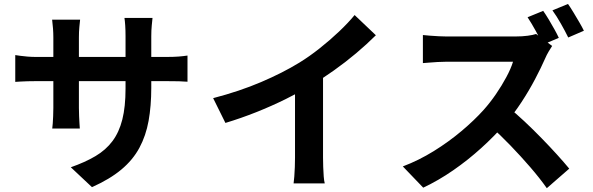

<svg xmlns="http://www.w3.org/2000/svg" viewBox="-20 -887 3010 975"><path d="M748.2 -441.9Q748.2 -348.9 734.6 -273.4Q721 -198 687.9 -136.4Q654.8 -74.9 596.1 -25.9Q537.3 23.2 447 63.3L339.6 -37.6Q412.2 -63 464.8 -94.2Q517.4 -125.3 551.2 -170.5Q584.9 -215.6 601.2 -280.2Q617.5 -344.8 617.5 -437V-703Q617.5 -733.6 615.9 -757.3Q614.3 -781.1 612 -795.9H754.5Q752.9 -781.1 750.6 -757.3Q748.2 -733.6 748.2 -703ZM386.8 -787.2Q385.3 -773.2 383 -749.8Q380.7 -726.3 380.7 -696.5V-339.3Q380.7 -317.5 381.7 -296.7Q382.7 -276 383.6 -260.3Q384.5 -244.5 385.3 -234.4H245.3Q246.9 -244.5 247.9 -260.2Q248.9 -275.8 249.9 -296.5Q250.9 -317.2 250.9 -339.3V-697.1Q250.9 -719 249.2 -741.8Q247.5 -764.5 244.7 -787.2ZM57.5 -607.3Q66.9 -605.7 82.7 -603.6Q98.6 -601.4 119.9 -599.6Q141.1 -597.8 165.9 -597.8H821.6Q861.9 -597.8 886.8 -599.8Q911.8 -601.8 932.1 -604.9V-472Q915.7 -473.6 888.8 -474.3Q861.9 -475 822.4 -475H165.9Q140.9 -475 120.5 -474.4Q100.2 -473.8 84.7 -472.9Q69.2 -472 57.5 -471.2Z M1062.4 -388.6Q1196.8 -423.6 1306.2 -470.4Q1415.6 -517.1 1499.2 -568.3Q1550.9 -600 1603.2 -641.5Q1655.6 -682.9 1702.1 -727.1Q1748.7 -771.3 1780.8 -810.6L1888.7 -708Q1843.2 -662.7 1788.8 -616.8Q1734.4 -571 1675.4 -529.2Q1616.5 -487.4 1557.7 -451.8Q1500.8 -418.5 1430.4 -383.6Q1360.1 -348.8 1281.8 -317.6Q1203.5 -286.5 1124.7 -262.7ZM1478.1 -503.5 1620.4 -537.1V-86.8Q1620.4 -64.8 1621.3 -39Q1622.2 -13.1 1623.9 9.4Q1625.7 31.8 1629.1 44.3H1470.9Q1472.7 31.8 1474.5 9.4Q1476.3 -13.1 1477.2 -39Q1478.1 -64.8 1478.1 -86.8Z M2738.4 -831.9Q2751.4 -813.3 2766.8 -787.8Q2782.2 -762.2 2796 -737.2Q2809.8 -712.2 2817.7 -694.9L2737.5 -660.6Q2721.9 -691.4 2700.5 -730.2Q2679.1 -769 2659.1 -799.4ZM2864.4 -866.9Q2877.6 -848.1 2892.8 -822.8Q2908 -797.5 2922.4 -773Q2936.7 -748.5 2945.1 -730.9L2865.6 -696.6Q2850.2 -728.3 2828 -767.3Q2805.8 -806.4 2785.3 -834.4ZM2783.9 -653.7Q2777.7 -645 2766.6 -626.1Q2755.5 -607.2 2748.8 -591.2Q2728.2 -544.1 2697.6 -485.9Q2667 -427.6 2628.6 -368.9Q2590.2 -310.3 2547.1 -260.2Q2491.3 -196.3 2423.8 -135.2Q2356.3 -74 2281.7 -22.4Q2207.1 29.3 2129.2 66L2025.6 -41.9Q2106.6 -72.5 2182.8 -119.7Q2258.9 -167 2324 -221.8Q2389.1 -276.7 2435.7 -328.6Q2469.2 -366.2 2498.8 -409.4Q2528.4 -452.6 2551.3 -495.4Q2574.3 -538.2 2585.2 -573.5Q2575.1 -573.5 2549 -573.5Q2522.9 -573.5 2488.3 -573.5Q2453.6 -573.5 2416 -573.5Q2378.3 -573.5 2343.6 -573.5Q2309 -573.5 2282.9 -573.5Q2256.7 -573.5 2245.8 -573.5Q2225.4 -573.5 2202 -572.1Q2178.6 -570.7 2158.5 -569Q2138.4 -567.4 2127.5 -566.6V-709.1Q2141.5 -707.6 2163.8 -705.8Q2186.1 -704 2208.8 -702.9Q2231.4 -701.8 2245.8 -701.8Q2259.1 -701.8 2286.8 -701.8Q2314.6 -701.8 2350.6 -701.8Q2386.7 -701.8 2425.2 -701.8Q2463.8 -701.8 2499.2 -701.8Q2534.5 -701.8 2561 -701.8Q2587.4 -701.8 2598.5 -701.8Q2631.7 -701.8 2659.4 -705.5Q2687.2 -709.2 2702.2 -714.4ZM2560.1 -343.1Q2599.2 -311.8 2643 -270.8Q2686.8 -229.8 2729.7 -185.7Q2772.7 -141.6 2809.4 -101.1Q2846 -60.5 2870.7 -30.6L2756.8 68.6Q2720.2 16.8 2672.8 -38Q2625.4 -92.9 2572.8 -147.5Q2520.2 -202.2 2466 -250.5Z"/></svg>

Font: Noto Sans SC Thin
Style: Regular
Weight: 100
Designer: Ryoko NISHIZUKA 西塚涼子 (kana, bopomofo & ideographs); Paul D. Hunt (Latin, Greek & Cyrillic); Sandoll Communications 산돌커뮤니
Foundry: Adobe
Version: Version 2.004-H2;hotconv 1.0.118;makeotfexe 2.5.65603